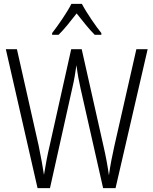

<svg xmlns="http://www.w3.org/2000/svg" viewBox="-20 -967 788 987"><path d="M401 -947H347C325 -903 279 -837 248 -797V-788H281C310 -816 345 -861 374 -898C404 -860 437 -818 467 -788H501V-797C474 -830 425 -901 401 -947ZM739 -714H681L568 -217C557 -167 547 -119 540 -66C532 -121 524 -164 512 -216L400 -714H346L235 -217C225 -176 214 -118 206 -68C201 -103 192 -153 179 -217L67 -714H10L173 0H237L352 -516C362 -557 367 -594 373 -632C379 -585 386 -548 394 -513L510 0H574Z"/></svg>

Font: Noto Sans Hebrew Condensed Light
Style: Regular
Weight: 300
Width: 3
Designer: Monotype Design Team
Foundry: Monotype Imaging Inc.
Version: Version 2.004